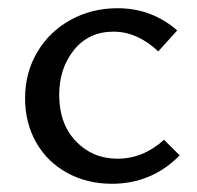

<svg xmlns="http://www.w3.org/2000/svg" viewBox="-20 -441 479 467"><path d="M41 -202Q41 -264 70.5 -314Q100 -364 151.5 -392.5Q203 -421 266 -421Q349 -421 411 -367L365 -316Q314 -364 256 -364Q196 -364 160 -319.5Q124 -275 124 -210Q124 -140 164.5 -97.5Q205 -55 266 -55Q328 -55 379 -101L417 -63Q349 6 252 6Q192 6 143.5 -20.5Q95 -47 68 -94.5Q41 -142 41 -202Z"/></svg>

Font: Ysabeau Medium
Style: Regular
Weight: 500
Designer: Christian Thalmann (Catharsis Fonts)
Version: Version 0.003